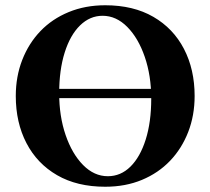

<svg xmlns="http://www.w3.org/2000/svg" viewBox="-20 -700 800 730"><path d="M380 10Q273 10 197 -34Q121 -78 80.5 -156Q40 -234 40 -335Q40 -409 64.5 -472Q89 -535 133.5 -581.5Q178 -628 241 -654Q304 -680 380 -680Q487 -680 563 -636Q639 -592 679.5 -514Q720 -436 720 -335Q720 -261 695.5 -198Q671 -135 626.5 -88.5Q582 -42 519.5 -16Q457 10 380 10ZM390 -30Q439 -30 476 -66.5Q513 -103 534 -169.5Q555 -236 555 -325Q555 -412 530.5 -483.5Q506 -555 464 -597.5Q422 -640 370 -640Q322 -640 284.5 -603.5Q247 -567 226 -500.5Q205 -434 205 -345Q205 -258 229.5 -186.5Q254 -115 296 -72.5Q338 -30 390 -30ZM117 -327V-362H643V-327Z"/></svg>

Font: Brygada 1918
Style: Regular
Weight: 400
Designer: Mateusz Machalski | Borys Kosmynka | Przemek Hoffer
Foundry: NIEPODLEGLA 2018
Version: Version 3.006